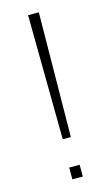

<svg xmlns="http://www.w3.org/2000/svg" viewBox="-102 -667 409 708"><g transform="rotate(-15 102.5 -313.5)"><path d="M82 -627H123L118 -152H87ZM123 -45V0H83V-45Z"/></g></svg>

Font: Blinker ExtraLight
Style: Regular
Weight: 200
Designer: Juergen Huber
Foundry: supertype
Version: Version 1.017;hotconv 1.0.117;makeotfexe 2.5.65602